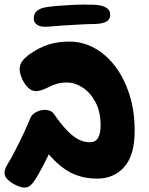

<svg xmlns="http://www.w3.org/2000/svg" viewBox="-23 -779 655 843"><path d="M568.3 -205Q568.3 -98.4 523.1 -46.6Q477.9 5.2 403.1 5.2Q351.9 5.2 308.5 -11.5Q265.1 -28.2 224 -66.8Q182.9 -105.4 138.1 -170.8L230.7 -193.7Q219.8 -164.1 202.6 -126.1Q185.4 -88.1 166.7 -52.3Q148 -16.6 133 7.6Q121.1 26.2 110 35.4Q98.9 44.6 84 44.6Q72.1 44.6 51 35.7Q29.9 26.8 13.3 11.9Q-3.2 -2.9 -3.2 -19.9Q-3.2 -27.4 -0.4 -36Q2.3 -44.6 7.9 -53.9Q24.9 -81.6 44.1 -118.8Q63.3 -156.1 81.2 -194.4Q99 -232.7 110.7 -261.8Q118 -277.9 136.3 -287.2Q154.7 -296.6 173.7 -296.6Q200.2 -296.6 212.3 -280.4Q243.9 -235.2 270.3 -207.4Q296.7 -179.6 321.4 -167Q346.1 -154.4 372.4 -154.4Q396 -154.4 407.3 -173.4Q418.7 -192.3 418.7 -227.9Q418.7 -288 396.6 -329.9Q374.4 -371.8 340.5 -394.2Q306.6 -416.7 270.3 -416.7Q244.7 -416.7 225.2 -410.7Q205.8 -404.8 186.1 -394.3Q154.6 -378.9 135.1 -378.9Q114.8 -378.9 98.4 -396.2Q82 -413.4 72.7 -436.1Q63.4 -458.7 63.4 -474.7Q63.4 -497 76.3 -512.8Q89.1 -528.7 108.7 -542.1Q149.9 -570.6 190.4 -583.5Q231 -596.4 281 -596.4Q340.1 -596.4 392 -567.9Q443.9 -539.4 483.4 -486.9Q522.9 -434.4 545.6 -362.8Q568.3 -291.2 568.3 -205ZM183.1 -748Q202.9 -751 232.1 -753.4Q261.3 -755.8 292.2 -757.3Q323 -758.8 348 -758.8Q370.8 -758.8 386.8 -758.3Q402.8 -757.8 418.3 -754.8Q434 -752 447.4 -742.5Q460.8 -733 460.8 -714.6Q460.8 -693.6 444.4 -684.4Q428 -675.3 395.8 -673.6Q369.8 -673.6 333.4 -671.7Q297.1 -669.8 259.2 -667.4Q221.2 -665 187.2 -662Q155.9 -659.2 140.5 -669.9Q125.1 -680.6 125.1 -697.4Q125.1 -720.7 140.9 -732.6Q156.7 -744.4 183.1 -748Z"/></svg>

Font: Playpen Sans Hebrew
Style: Regular
Weight: 400
Designer: Tom Grace, Laura Meseguer, Veronika Burian, José Scaglione
Foundry: TypeTogether
Version: Version 2.000